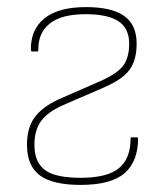

<svg xmlns="http://www.w3.org/2000/svg" viewBox="-20 -510 465 541"><path d="M207 11Q128 11 92 -16Q56 -43 56 -102Q56 -149 77 -178.5Q98 -208 145 -230L264 -282Q311 -303 327.5 -325.5Q344 -348 344 -387Q344 -430 314 -450Q284 -470 221 -470Q153 -470 120 -443.5Q87 -417 88 -369Q88 -365 85 -365H71Q67 -365 67 -369Q66 -427 105.5 -458.5Q145 -490 222 -490Q295 -490 330 -465Q365 -440 365 -387Q365 -341 345.5 -314Q326 -287 276 -265L156 -213Q114 -194 95.5 -168.5Q77 -143 77 -102Q77 -53 106.5 -31Q136 -9 207 -9Q282 -9 315 -36Q348 -63 348 -120Q348 -123 351 -123H365Q368 -123 368.5 -122.5Q369 -122 369 -120Q369 -55 331 -22Q293 11 207 11Z"/></svg>

Font: Sofia Sans Semi Condensed Thin
Style: Regular
Weight: 250
Version: Version 4.100